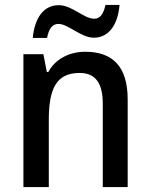

<svg xmlns="http://www.w3.org/2000/svg" viewBox="-20 -759 611 779"><path d="M113 -605H171C178 -643 193 -662 217 -662C257 -662 308 -606 361 -606C418 -606 458 -654 465 -739H408C400 -703 387 -683 362 -683C320 -683 273 -738 218 -738C155 -738 120 -683 113 -605ZM326 -549C264 -549 206 -522 176 -467H170L156 -539H75V0H178V-273C178 -400 209 -463 303 -463C368 -463 397 -421 397 -338V0H498V-356C498 -489 437 -549 326 -549Z"/></svg>

Font: Noto Sans Myanmar SemiCondensed Medium
Style: Regular
Weight: 500
Width: 4
Designer: Monotype Design Team
Foundry: Monotype Imaging Inc.
Version: Version 2.107